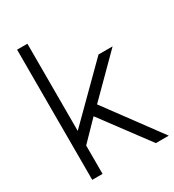

<svg xmlns="http://www.w3.org/2000/svg" viewBox="-182 -862 878 967"><g transform="rotate(-30 257.0 -378.5)"><path d="M68 -757H128V-250L411 -531H493L279 -317L513 0H438L234 -274L128 -165V0H68Z"/></g></svg>

Font: BLUETTI 2.0 Extralight
Style: Roman
Weight: 200
Designer: Stijn de Vries
Foundry: tokotype
Version: Version 2.005;October 31, 2023;FontCreator 14.0.0.2814 64-bi